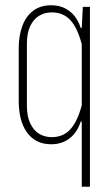

<svg xmlns="http://www.w3.org/2000/svg" viewBox="-20 -541 421 728"><path d="M290 167V-80H286Q273 -39 244 -16.5Q215 6 174 6Q143 6 120 -6Q97 -18 81.5 -40Q66 -62 58.5 -92Q51 -122 51 -157V-358Q51 -405 64.5 -442Q78 -479 105.5 -500Q133 -521 174 -521Q215 -521 244 -498.5Q273 -476 286 -435H290L294 -515H321V167ZM176 -21Q220 -21 247 -51Q274 -81 290 -142V-373Q274 -435 247 -464.5Q220 -494 176 -494Q149 -494 128 -481Q107 -468 94.5 -442Q82 -416 82 -375V-140Q82 -100 94.5 -73.5Q107 -47 128 -34Q149 -21 176 -21Z"/></svg>

Font: Hubot Sans Condensed ExtraLight
Style: Regular
Weight: 200
Width: 3
Designer: Deni Anggara
Foundry: GitHub, Inc., Subsidiary of Microsoft Corporation
Version: Version 2.000